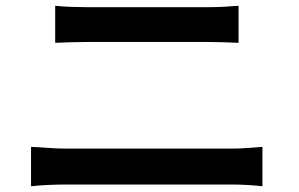

<svg xmlns="http://www.w3.org/2000/svg" viewBox="-20 -691 1040 668"><path d="M172 -671Q198 -668 228.5 -667Q259 -666 284 -666Q304 -666 338.5 -666Q373 -666 415.5 -666Q458 -666 502.5 -666Q547 -666 587.5 -666Q628 -666 658.5 -666Q689 -666 702 -666Q732 -666 760.5 -667.5Q789 -669 810 -671V-542Q789 -543 758.5 -544Q728 -545 702 -545Q689 -545 657.5 -545Q626 -545 583 -545Q540 -545 494 -545Q448 -545 405 -545Q362 -545 330 -545Q298 -545 285 -545Q257 -545 227 -544Q197 -543 172 -542ZM88 -180Q116 -179 147 -176.5Q178 -174 207 -174Q220 -174 255 -174Q290 -174 338.5 -174Q387 -174 442.5 -174Q498 -174 553.5 -174Q609 -174 657.5 -174Q706 -174 740.5 -174Q775 -174 788 -174Q813 -174 840.5 -176Q868 -178 893 -180V-43Q868 -46 839 -47.5Q810 -49 788 -49Q775 -49 740.5 -49Q706 -49 657.5 -49Q609 -49 553.5 -49Q498 -49 442.5 -49Q387 -49 338.5 -49Q290 -49 255 -49Q220 -49 207 -49Q178 -49 146.5 -47.5Q115 -46 88 -43Z"/></svg>

Font: Noto Sans KR SemiBold
Style: Regular
Weight: 600
Designer: Ryoko NISHIZUKA  (kana, bopomofo & ideographs); Paul D. Hunt (Latin, Greek & Cyrillic); Sandoll Communications , Soo-you
Foundry: Adobe
Version: Version 2.004-H2;hotconv 1.0.118;makeotfexe 2.5.65603